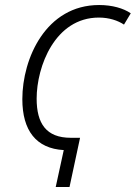

<svg xmlns="http://www.w3.org/2000/svg" viewBox="-20 -745 541 765"><path d="M234 -147 202 0H257L299 -196H262C164 -196 126 -253 126 -352C126 -480 199 -675 374 -675C415 -675 450 -663 474 -647L501 -692C472 -712 427 -725 375 -725C163 -725 69 -512 69 -350C69 -225 124 -153 234 -147Z"/></svg>

Font: Noto Sans Condensed Light
Style: Italic
Weight: 300
Width: 3
Italic angle: -12°
Designer: Monotype Design Team
Foundry: Monotype Imaging Inc.
Version: Version 2.013